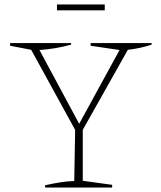

<svg xmlns="http://www.w3.org/2000/svg" viewBox="-20 -836 720 856"><path d="M181 0V-10Q216 -18 248 -23Q280 -28 311 -29L315 -257L119 -614L25 -632V-644H297V-637Q229 -618 156 -613L333 -284L513 -613L384 -632V-644H656V-637Q605 -620 550 -614L349 -257V-30L480 -12V0ZM234 -790V-816H447V-790Z"/></svg>

Font: Piazzolla SC Thin
Style: Regular
Weight: 100
Designer: Juan Pablo del Peral
Foundry: Huerta Tipografica
Version: Version 1.330